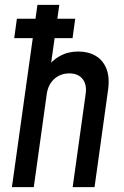

<svg xmlns="http://www.w3.org/2000/svg" viewBox="-20 -770 509 790"><path d="M38.5 -613 49.5 -693H289.5L278.5 -613ZM29 0 134 -750H224L184.5 -469.5L172 -489.5Q194.5 -522.5 227.5 -540.2Q260.5 -558 302 -558Q343 -558 373.2 -540.5Q403.5 -523 417.8 -487.5Q432 -452 424.5 -399L369 0H279L332.5 -384Q338 -422 319.8 -445Q301.5 -468 265.5 -468Q228.5 -468 203.2 -445Q178 -422 172.5 -384L119 0Z"/></svg>

Font: Mohave Light Medium
Style: Italic
Weight: 500
Italic angle: -8°
Version: Version 2.003